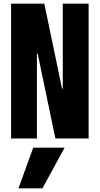

<svg xmlns="http://www.w3.org/2000/svg" viewBox="-20 -750 540 1040"><path d="M210 270H80L160 50H330ZM40 0V-730H220L316 -270H320V-730H460V0H280L184 -460H180V0Z"/></svg>

Font: M PLUS 1 Code
Style: Regular
Weight: 400
Designer: Coji Morishita
Foundry: UNDERFOREST DESIGN
Version: Version 1.005